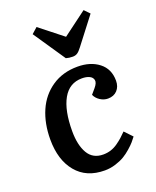

<svg xmlns="http://www.w3.org/2000/svg" viewBox="-147 -869 786 968"><g transform="rotate(-20 246.0 -384.5)"><path d="M138.2 -755.9 168.9 -783.2 292 -686 420.9 -782.2 448.2 -753.9 338.9 -611.8Q325.7 -594.2 315.2 -587.2Q304.7 -580.1 290 -580.1Q270 -580.1 253.9 -585ZM293.9 -524.9Q363.3 -524.9 408.2 -490Q453.1 -455.1 453.1 -392.1Q453.1 -360.4 434.6 -340.6Q416 -320.8 384.8 -320.8Q362.8 -320.8 343 -333.7Q323.2 -346.7 314.9 -366.2L337.9 -393.1Q357.4 -416 354 -431.4Q350.6 -446.8 334.7 -454.3Q318.8 -461.9 294.9 -461.9Q227.1 -461.9 192.6 -400.4Q158.2 -338.9 158.2 -228Q158.2 -153.3 184.3 -108.6Q210.4 -64 266.1 -64Q287.6 -64 307.4 -70.3Q327.1 -76.7 345.5 -89.8Q363.8 -103 373.8 -112.1Q383.8 -121.1 400.9 -138.2L439.9 -97.2Q430.7 -84.5 420.4 -72.8Q410.2 -61 391.1 -44.2Q372.1 -27.3 352.1 -15.4Q332 -3.4 303.7 5.4Q275.4 14.2 246.1 14.2Q147.9 14.2 94 -51Q40 -116.2 40 -226.1Q40 -312 69.3 -379.2Q98.6 -446.3 156.7 -485.6Q214.8 -524.9 293.9 -524.9Z"/></g></svg>

Font: Literata Book SemiBold
Style: Italic
Weight: 600
Italic angle: -3°
Designer: Latin by Veronika Burian and Jose Scaglione. Greek by Irene Vlachou. Cyrillic by Vera Evstafieva
Foundry: TypeTogether
Version: Version 1.003;PS 001.003;hotconv 1.0.88;makeotf.lib2.5.64775